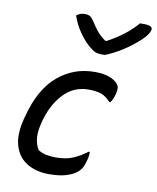

<svg xmlns="http://www.w3.org/2000/svg" viewBox="-91 -897 799 979"><g transform="rotate(10 308.5 -408.0)"><path d="M405 -637H385Q369 -637 356 -642Q343 -647 321 -666Q293 -690 266.5 -728.5Q240 -767 226 -810Q244 -825 269 -825Q287 -825 296.5 -819Q306 -813 317 -796Q330 -775 347 -753Q364 -731 394 -709H402Q454 -737 492 -767.5Q530 -798 554 -827H575Q622 -827 617 -803Q615 -793 606 -779.5Q597 -766 578 -748Q542 -714 495.5 -684Q449 -654 405 -637ZM371 -543Q418 -543 448 -531Q478 -519 490 -503Q498 -493 499 -482Q500 -471 495 -450Q488 -423 475 -405H469Q447 -430 421.5 -439.5Q396 -449 354 -449Q278 -449 224.5 -392Q171 -335 147 -241L144 -227Q135 -190 138.5 -157Q142 -124 158 -100Q178 -88 200 -83.5Q222 -79 250 -79Q300 -79 336.5 -94Q373 -109 410 -137H416Q416 -129 415 -118.5Q414 -108 411 -97Q404 -68 395.5 -53Q387 -38 372 -26Q352 -10 317 0.5Q282 11 229 11Q163 11 116 -17.5Q69 -46 51.5 -102Q34 -158 55 -242L60 -260Q97 -403 179 -473Q261 -543 371 -543Z"/></g></svg>

Font: Recursive Sn Csl St
Style: Italic
Weight: 400
Italic angle: -15°
Version: Version 1.079;hotconv 1.0.112;makeotfexe 2.5.65598; ttfautoh